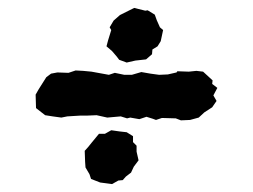

<svg xmlns="http://www.w3.org/2000/svg" viewBox="-20 -492 640 485"><path d="M300 -334 281 -341 275 -349 263 -363 249 -375 253 -390 261 -416 257 -423 267 -440 283 -454 305 -465 319 -472 347 -465 353 -466 371 -455 376 -441 384 -423 392 -416 386 -388 378 -375 365 -367 364 -355 349 -342 322 -339ZM309 -195 301 -193 285 -198 251 -195 224 -201 200 -200H183L150 -198L135 -195L113 -198L94 -201L71 -219L70 -253L78 -267L97 -297L109 -306L125 -309L153 -308L171 -314L190 -313L211 -311L244 -305L255 -303L270 -308L294 -303H313L337 -310L360 -306L382 -303L404 -304L426 -309L428 -312L457 -311L476 -313L493 -311L517 -289L516 -280L529 -270L519 -251L527 -237L516 -221L496 -208L482 -195L460 -189L437 -188L424 -193L389 -194L374 -189L366 -192L350 -197L332 -191ZM263 -27 233 -31 210 -40 206 -52 196 -69 195 -83 194 -111 203 -121 211 -131 230 -154H245L261 -163L282 -160L300 -158L316 -148V-133L325 -124V-109L330 -87L318 -71L311 -56L298 -46L290 -37L279 -36Z"/></svg>

Font: Winky Rough ExtraBold
Style: Italic
Weight: 800
Italic angle: -8.97852°
Designer: Simon Atzbach
Foundry: typofactur
Version: Version 1.206; ttfautohint (v1.8.4.7-5d5b)